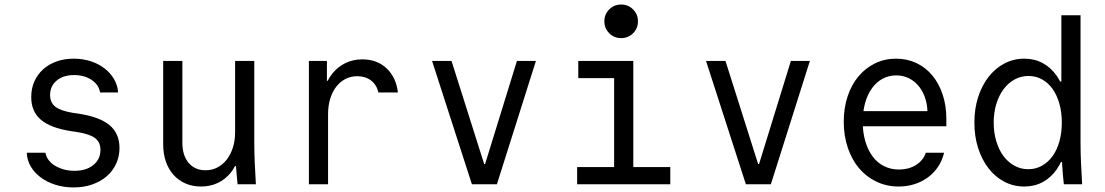

<svg xmlns="http://www.w3.org/2000/svg" viewBox="-20 -807 4840 841"><path d="M97.2 -138Q98.4 -105.4 114.7 -77.8Q131 -50.2 158.6 -29.7Q186.2 -9.2 223.1 2.4Q260 14 302.4 14Q346.4 14 383.5 1.1Q420.6 -11.8 447.1 -34.6Q473.6 -57.4 488.5 -89.3Q503.4 -121.2 503.4 -158.8Q503.4 -222.4 459.7 -258.9Q416 -295.4 322.4 -309.4L297.8 -313Q245.4 -321.6 222.4 -339.6Q199.4 -357.6 199.4 -390.4Q199.4 -430 228.2 -454.1Q257 -478.2 304.6 -478.2Q349.8 -478.2 381.4 -456.9Q413 -435.6 418.4 -402H497.4Q495.2 -434 479.3 -460.9Q463.4 -487.8 437.4 -507.8Q411.4 -527.8 377 -538.9Q342.6 -550 302.6 -550Q261.2 -550 227.1 -537.6Q193 -525.2 168.5 -503Q144 -480.8 130.4 -449.9Q116.8 -419 116.8 -382Q116.8 -318.4 159.2 -282.4Q201.6 -246.4 292.2 -232.4L316.8 -228.8Q372.4 -220.2 396.2 -202.2Q420 -184.2 420 -151Q420 -109.2 388.7 -84Q357.4 -58.8 305.8 -58.8Q281 -58.8 259.1 -65Q237.2 -71.2 220.2 -81.6Q203.2 -92 192.4 -106.7Q181.6 -121.4 179 -138Z M1093.8 -180V-540H1009.8V-228Q1009.8 -191.4 1000.2 -160.9Q990.6 -130.4 973.3 -108.2Q956 -86 932.4 -73.6Q908.8 -61.2 880.4 -61.2Q833.6 -61.2 806.2 -93.7Q778.8 -126.2 778.8 -182V-540H694.8V-175Q694.8 -133 706.6 -99Q718.4 -65 740.2 -40.8Q762 -16.6 792.6 -3.3Q823.2 10 860.8 10Q901 10 933.8 -5.6Q966.6 -21.2 989.6 -49.3Q1012.6 -77.4 1025.3 -118Q1038 -158.6 1038 -208L983.6 -79.4H1013.6Q1015 -60 1016.8 -40.4Q1018.6 -20.8 1020.6 0H1100.8Q1097.8 -48 1095.8 -95Q1093.8 -142 1093.8 -180Z M1417 0V-306.8Q1417 -343.8 1426.3 -374.3Q1435.6 -404.8 1452.6 -426.9Q1469.6 -449 1493.1 -461.1Q1516.6 -473.2 1545 -473.2Q1581 -473.2 1605.6 -454.1Q1630.2 -435 1637.4 -402H1723Q1715 -468.6 1673.1 -507.8Q1631.2 -547 1567 -547Q1526.6 -547 1493.4 -530.9Q1460.2 -514.8 1436.7 -485.9Q1413.2 -457 1400.2 -416.2Q1387.2 -375.4 1387.2 -326L1420 -453.2H1412V-540H1333V0Z M2047 0H2156.6L2327.4 -540H2244.2L2104.8 -88.4H2100.8L1957.8 -540H1872.6Z M2508 0H2916V-75.2H2754V-540H2513V-464.8H2670V-75.2H2508ZM2627.2 -713.6Q2627.2 -682.8 2648.6 -661.4Q2669.9 -640 2700.8 -640Q2731.6 -640 2753 -661.4Q2774.4 -682.7 2774.4 -713.6Q2774.4 -744.4 2753 -765.8Q2731.7 -787.2 2700.8 -787.2Q2670 -787.2 2648.6 -765.8Q2627.2 -744.5 2627.2 -713.6Z M3247 0H3356.6L3527.4 -540H3444.2L3304.8 -88.4H3300.8L3157.8 -540H3072.6Z M3724.4 -253.8H4125.2V-286.2Q4125.2 -344.8 4108.9 -393.3Q4092.6 -441.9 4063.6 -476.7Q4034.6 -511.6 3994 -530.8Q3953.4 -550 3905.1 -550Q3854.8 -550 3812.9 -529.5Q3771 -509 3740.3 -472.5Q3709.6 -436 3692.7 -384.9Q3675.8 -333.8 3675.8 -273.7Q3675.8 -211.6 3693.7 -159.2Q3711.7 -106.8 3743.4 -69.4Q3775.2 -32 3819.6 -11Q3864 10 3916 10Q3953.5 10 3986.2 -0.6Q4019 -11.2 4045.3 -30.7Q4071.6 -50.2 4089.6 -77.6Q4107.6 -105 4115.2 -138H4035.4Q4023.4 -103.6 3991.7 -84Q3960 -64.4 3917.8 -64.4Q3881.9 -64.4 3852.2 -79.3Q3822.6 -94.2 3802.2 -121.7Q3781.8 -149.2 3770.4 -187.6Q3759 -226 3759 -272.9Q3759 -318.8 3769.6 -356.5Q3780.2 -394.2 3799.6 -420.9Q3819 -447.6 3846.1 -462.2Q3873.2 -476.8 3905.6 -476.8Q3934.4 -476.8 3958.4 -465.6Q3982.4 -454.4 4000.6 -434Q4018.8 -413.6 4029.9 -384.6Q4041 -355.6 4042.4 -320.2H3724.4Z M4466.4 10Q4511.6 10 4547.7 -9.6Q4583.8 -29.2 4608.9 -65.5Q4634 -101.8 4647.7 -153.5Q4661.4 -205.2 4661.4 -270Q4661.4 -334.8 4647.7 -386.5Q4634 -438.2 4608.9 -474.5Q4583.8 -510.8 4547.7 -530.4Q4511.6 -550 4466.8 -550Q4419.6 -550 4379.6 -529Q4339.6 -508 4310.3 -470.5Q4281 -433 4264.5 -381.8Q4248 -330.6 4248 -270Q4248 -209.4 4264.5 -158.2Q4281 -107 4310.1 -69.5Q4339.2 -32 4379.2 -11Q4419.2 10 4466.4 10ZM4484.2 -65.8Q4451.2 -65.8 4423.3 -81.2Q4395.4 -96.6 4375.3 -123.6Q4355.2 -150.6 4343.9 -188.4Q4332.6 -226.2 4332.6 -270Q4332.6 -314.4 4344.2 -351.9Q4355.8 -389.4 4375.9 -416.4Q4396 -443.4 4423.9 -458.8Q4451.8 -474.2 4484.8 -474.2Q4517.2 -474.2 4544.2 -459.4Q4571.2 -444.6 4590.4 -417.6Q4609.6 -390.6 4620.3 -352.8Q4631 -315 4631 -270Q4631 -225 4620.3 -187.2Q4609.6 -149.4 4590.1 -122.7Q4570.6 -96 4543.6 -80.9Q4516.6 -65.8 4484.2 -65.8ZM4639.8 0H4720Q4717 -48 4715 -95Q4713 -142 4713 -180V-740H4629V-449.8H4621L4646.8 -250L4630.4 -170Q4630.4 -125.6 4632.6 -85Q4634.8 -44.4 4639.8 0ZM4617.8 -96.8H4627.8H4631.8H4641.8L4629.8 -108.8Z"/></svg>

Font: CommitMonoV142 ExtLt
Style: Regular
Weight: 200
Monospace: yes
Designer: Eigil Nikolajsen
Foundry: Eigil Nikolajsen
Version: Version 1.142